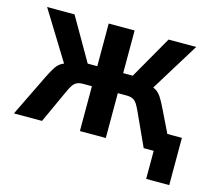

<svg xmlns="http://www.w3.org/2000/svg" viewBox="-92 -609 962 852"><g transform="rotate(15 389.0 -182.5)"><path d="M646 129V0H614V-88H752V129ZM4 0 98 -193Q113 -223 124 -240Q135 -257 151 -266Q167 -275 194 -280L177 -246L24 -494H150L263 -298H307V-494H426V-298H470L582 -494H709L556 -246L539 -280Q566 -275 581.5 -266Q597 -257 608.5 -239.5Q620 -222 634 -193L728 0H600L530 -153Q521 -173 513 -184.5Q505 -196 494 -201Q483 -206 466 -206H426V0H307V-206H267Q250 -206 239 -201Q228 -196 220 -184.5Q212 -173 203 -153L133 0Z"/></g></svg>

Font: Nunito Sans 10pt Condensed
Style: Bold
Weight: 700
Width: 3
Designer: Vernon Adams
Foundry: Vernon Adams
Version: Version 3.101;gftools[0.9.27]